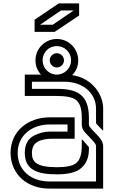

<svg xmlns="http://www.w3.org/2000/svg" viewBox="-20 -1103 665 1123"><path d="M312.5 -833.3C357.9 -833.3 395.8 -797.2 395.8 -750C395.8 -704.5 358.2 -666.7 312.5 -666.7C265.3 -666.7 229.2 -704.6 229.2 -750C229.2 -795 263.3 -833.3 312.5 -833.3ZM83.3 -208.3C83.3 -308.3 163 -375 270.8 -375H375V-333.3H270.8C240.6 -333.3 210.4 -326 180.2 -310.4C143.8 -292.7 125 -258.3 125 -208.3C125 -108.3 200.2 -83.3 312.5 -83.3C375 -83.3 419.8 -93.8 446.9 -113.5C482.3 -139.6 500 -178.1 500 -229.2V-242.7C487.2 -255.5 466.1 -284.9 458.3 -287.5V-250C458.3 -199 446.9 -164.6 422.9 -146.9C402.1 -132.3 365.6 -125 312.5 -125C189.6 -125 166.7 -158.3 166.7 -208.3C166.7 -254.4 188.7 -291.7 291.7 -291.7H416.7V-416.7H270.8C145.7 -416.7 41.7 -337.3 41.7 -208.3C43.7 -78.1 143.6 0 267.7 0H583.3V-250C583.3 -300.2 500 -347 500 -375V-420.8C497.8 -553.3 426.1 -583.3 312.5 -583.3H166.7V-625H356.2C465.1 -625 541.7 -558.6 541.7 -466.7V-382.3C548.8 -370.4 577.1 -345.9 583.3 -337.5V-468.8C583.3 -549.6 519.6 -646.8 402.1 -663.5C426 -687.5 437.5 -716.7 437.5 -750C437.5 -816.8 384 -875 312.5 -875C245.7 -875 187.5 -821.5 187.5 -750C187.5 -717.7 197.9 -690.6 219.8 -666.7H125V-541.7H312.5C365.6 -541.7 402.1 -534.4 422.9 -519.8C446.9 -502.1 458.3 -467.7 458.3 -416.7V-375C458.3 -359.4 463.5 -344.8 475 -331.2C497.1 -305.5 541.7 -266.2 541.7 -250V-41.7H267.7C164.1 -41.7 83.3 -104.9 83.3 -208.3ZM312.5 -708.3C335.1 -708.3 354.2 -727.4 354.2 -750C354.2 -772.6 335.1 -791.7 312.5 -791.7C289.9 -791.7 270.8 -772.6 270.8 -750C270.8 -727.4 289.9 -708.3 312.5 -708.3ZM442.7 -1012.5V-1083.3H324L182.3 -987.5V-916.7H300ZM336.5 -1041.7H410.4L288.5 -958.3H214.6Z"/></svg>

Font: Sportrop
Style: Regular
Weight: 500
Version: Version 0.9